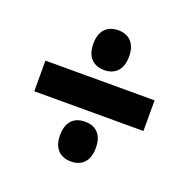

<svg xmlns="http://www.w3.org/2000/svg" viewBox="-95 -658 661 671"><g transform="rotate(20 235.5 -323.0)"><path d="M236 -419C272 -419 302 -440 302 -493C302 -546 272 -567 236 -567C199 -567 169 -546 169 -493C169 -440 199 -419 236 -419ZM32 -380V-266H438V-380ZM236 -79C272 -79 302 -100 302 -153C302 -207 272 -227 236 -227C199 -227 169 -207 169 -153C169 -100 199 -79 236 -79Z"/></g></svg>

Font: Noto Sans Gurmukhi UI ExtraCondensed ExtraBold
Style: Regular
Weight: 800
Width: 2
Designer: Jelle Bosma - Monotype Design Team
Foundry: Monotype Imaging Inc.
Version: Version 2.004